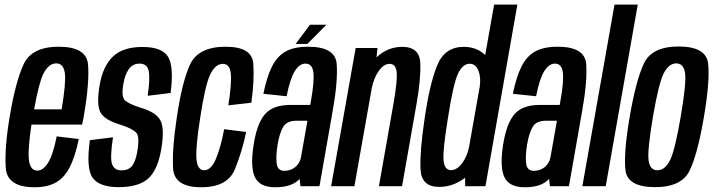

<svg xmlns="http://www.w3.org/2000/svg" viewBox="-20 -805 3085 830"><path d="M129.5 4.5Q11 4.5 5 -79Q-1 -162.5 21.5 -298.5Q46.5 -449 81.5 -526Q116.5 -603 234 -603Q353.5 -603 360.5 -526.8Q367.5 -450.5 342 -301Q338.5 -282 335 -266.5H116Q100.5 -162 104.5 -118.5Q109 -67.5 141.5 -67.5Q167 -67.5 188.2 -102Q209.5 -136.5 225 -215.5L320.5 -204Q304.5 -126 280.5 -80.5Q256.5 -35 220 -15.2Q183.5 4.5 129.5 4.5ZM127.5 -332.5H246.5Q265.5 -446.5 260.5 -487.5Q255 -531 223 -531Q190.5 -531 168 -487Q148.5 -448.5 127.5 -332.5Z M493 4Q410 4 380.8 -36Q351.5 -76 368.5 -199L468.5 -211.5Q454.5 -120.5 464.8 -94.5Q475 -68.5 504.5 -68.5Q536 -68.5 551.2 -88Q566.5 -107.5 573.5 -150.5Q585 -216 567.8 -232.8Q550.5 -249.5 502 -265.5Q433.5 -285.5 414.8 -318.2Q396 -351 411 -438.5Q425 -519 468.2 -560.5Q511.5 -602 596 -602Q681 -602 706.8 -559Q732.5 -516 717.5 -403L618.5 -391Q630 -471.5 622.2 -500.8Q614.5 -530 583.5 -530Q553.5 -530 536.5 -505.8Q519.5 -481.5 513 -440.5Q503.5 -384.5 521.5 -369.8Q539.5 -355 586 -340Q653.5 -320.5 673 -285.5Q692.5 -250.5 677 -159.5Q661.5 -69.5 620.2 -32.8Q579 4 493 4Z M850 4.5Q733 4.5 728.2 -77Q723.5 -158.5 743.5 -291.5Q765.5 -446 800.8 -524.5Q836 -603 955.5 -603Q1070 -603 1075 -529.5Q1080 -456 1066.5 -361L967 -349.5Q982 -444 977.8 -486.5Q973.5 -529 943.5 -529Q911.5 -529 889.2 -484Q867 -439 845 -293.5Q825.5 -169 829.2 -119Q833 -69 862.5 -69Q892.5 -69 913.2 -117.8Q934 -166.5 949 -246.5L1044 -234.5Q1028 -154.5 996.2 -75Q964.5 4.5 850 4.5Z M1279 0 1275 -32Q1273 -29.5 1270.5 -27Q1238 4.5 1169.5 4.5Q1103.5 4.5 1082.5 -38.2Q1061.5 -81 1076 -176.5Q1090 -269 1124.5 -310.2Q1159 -351.5 1236.5 -351.5H1321L1325 -373.5Q1339.5 -456 1334.5 -493Q1329.5 -530 1300.5 -530Q1274 -530 1253.8 -496.5Q1233.5 -463 1219 -389L1118.5 -399.5Q1133.5 -473 1156 -517.8Q1178.5 -562.5 1215.5 -582.8Q1252.5 -603 1312 -603Q1430 -603 1435.5 -528.2Q1441 -453.5 1418.5 -327.5L1361 0ZM1281.5 -127 1309 -283H1261.5Q1220.5 -283 1204.8 -257.5Q1189 -232 1180 -180Q1172 -129.5 1176 -98Q1180 -66.5 1209.5 -66.5Q1237.5 -66.5 1257.2 -83.5Q1277 -100.5 1281.5 -127ZM1258 -615 1320 -698H1391L1308.5 -615Z M1411.5 0 1517.5 -597.5H1612L1607.5 -557Q1656 -602.5 1718.5 -602.5Q1794 -602.5 1796.8 -532.5Q1799.5 -462.5 1781 -358L1718 0H1618L1681 -357Q1698.5 -457 1694.8 -493Q1691 -529 1664 -529Q1638.5 -529 1616 -496.5Q1596.5 -467.5 1587.5 -426L1512 0Z M1991 0 1990.5 -37Q1989 -35.5 1987 -34Q1937 3 1878.5 3Q1801 3 1797.8 -74.2Q1794.5 -151.5 1815.5 -291.5Q1837 -441.5 1869.8 -522Q1902.5 -602.5 1984.5 -602.5Q2041 -602.5 2077.5 -567L2116 -785H2216.5L2078.5 0ZM2007.5 -168.5 2054 -431.5Q2059.5 -471 2048.5 -498.5Q2036.5 -529.5 2010.5 -529.5Q1980.5 -529.5 1960 -486.5Q1939.5 -443.5 1916.5 -295.5Q1893 -152 1897.5 -110.8Q1902 -69.5 1929.5 -69.5Q1955.5 -69.5 1978 -100Q1999 -128 2007.5 -168.5Z M2357.5 0 2353.5 -32Q2351.5 -29.5 2349 -27Q2316.5 4.5 2248 4.5Q2182 4.5 2161 -38.2Q2140 -81 2154.5 -176.5Q2168.5 -269 2203 -310.2Q2237.5 -351.5 2315 -351.5H2399.5L2403.5 -373.5Q2418 -456 2413 -493Q2408 -530 2379 -530Q2352.5 -530 2332.2 -496.5Q2312 -463 2297.5 -389L2197 -399.5Q2212 -473 2234.5 -517.8Q2257 -562.5 2294 -582.8Q2331 -603 2390.5 -603Q2508.5 -603 2514 -528.2Q2519.5 -453.5 2497 -327.5L2439.5 0ZM2360 -127 2387.5 -283H2340Q2299 -283 2283.2 -257.5Q2267.5 -232 2258.5 -180Q2250.5 -129.5 2254.5 -98Q2258.5 -66.5 2288 -66.5Q2316 -66.5 2335.8 -83.5Q2355.5 -100.5 2360 -127Z M2497.5 0 2636.5 -785H2737L2598.5 0Z M2812 4Q2692 4 2683.8 -69.8Q2675.5 -143.5 2702 -299.5Q2729 -457 2763.5 -530.5Q2798 -604 2913.5 -604Q3033 -604 3041.2 -530Q3049.5 -456 3023 -299.5Q2996.5 -142.5 2962 -69.2Q2927.5 4 2812 4ZM2822 -69Q2854 -69 2875.8 -111Q2897.5 -153 2922.5 -299.5Q2947.5 -445.5 2941.5 -488.2Q2935.5 -531 2903.5 -531Q2871.5 -531 2849.5 -488.5Q2827.5 -446 2802.5 -299.5Q2778 -153.5 2783.8 -111.2Q2789.5 -69 2822 -69Z"/></svg>

Font: Anybody Condensed Medium
Style: Italic
Weight: 500
Width: 3
Italic angle: -10°
Designer: Tyler Finck
Foundry: Etcetera Type Company
Version: Version 1.010; ttfautohint (v1.8.3) -l 8 -r 50 -G 200 -x 14 